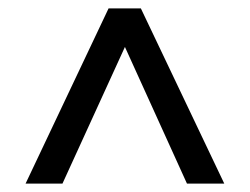

<svg xmlns="http://www.w3.org/2000/svg" viewBox="-20 -720 596 458"><path d="M41 -282 239 -700H316L515 -282H426L278 -608L129 -282Z"/></svg>

Font: Zen Kaku Gothic Antique Medium
Style: Regular
Weight: 500
Designer: Yoshimichi Ohira
Foundry: Positype
Version: Version 1.002